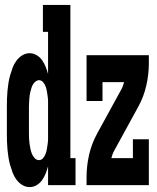

<svg xmlns="http://www.w3.org/2000/svg" viewBox="-20 -755 640 783"><path d="M101 8Q85 8 71 -0.5Q57 -9 47 -22.5Q37 -36 31.5 -51Q26 -66 21.5 -81.5Q17 -97 14.5 -113Q12 -129 10.5 -145Q9 -161 8.5 -177.5Q8 -194 8 -210V-320Q8 -336 8.5 -352.5Q9 -369 10.5 -385Q12 -401 14.5 -417Q17 -433 21.5 -448.5Q26 -464 31.5 -479Q37 -494 47 -507.5Q57 -521 71 -529.5Q85 -538 101 -538Q116 -538 129.5 -530Q143 -522 152 -509Q161 -496 166.5 -482Q172 -468 176 -453V-625H155V-735H267V-110H288V0H176V-77Q172 -62 166.5 -48Q161 -34 152 -21Q143 -8 129.5 0Q116 8 101 8ZM139 -102Q149 -102 156 -110.5Q163 -119 166.5 -129Q170 -139 171.5 -149Q173 -159 174.5 -169Q176 -179 176 -189.5Q176 -200 176 -210V-320Q176 -330 176 -340.5Q176 -351 174.5 -361Q173 -371 171.5 -381Q170 -391 166.5 -401Q163 -411 156 -419.5Q149 -428 139 -428Q132 -428 125.5 -423Q119 -418 115 -411.5Q111 -405 108.5 -397Q106 -389 104 -381.5Q102 -374 101 -366.5Q100 -359 99.5 -351Q99 -343 98.5 -335.5Q98 -328 98 -320V-210Q98 -200 98.5 -189.5Q99 -179 100.5 -168.5Q102 -158 104 -148Q106 -138 110 -128Q114 -118 121.5 -110Q129 -102 139 -102ZM333 0V-33Q333 -79 343.5 -124.5Q354 -170 376 -210L474 -389Q478 -396 481 -404Q484 -412 486 -420H398V-343H333V-530H587V-497Q587 -451 576.5 -405.5Q566 -360 544 -320L446 -141Q442 -134 439 -126Q436 -118 434 -110H522V-187H587V0Z"/></svg>

Font: Iosevka Curly Slab XBdEx
Style: Regular
Weight: 800
Width: 7
Monospace: yes
Designer: Belleve Invis
Foundry: Belleve Invis
Version: Version 11.0.0; ttfautohint (v1.8.3)